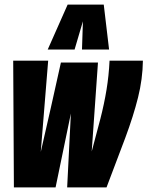

<svg xmlns="http://www.w3.org/2000/svg" viewBox="-20 -809 637 829"><path d="M440 0H270L286 -319Q269 -239 253 -159.5Q237 -80 220 0H40L37 -547H188L156 -153Q178 -250 200 -346Q222 -442 243 -539H403L376 -155Q397 -232 413.5 -296.5Q430 -361 440 -422Q450 -483 453 -547H597Q596 -468 576 -388Q556 -308 521 -214Q486 -120 440 0ZM186 -595 272 -789H428L451 -595H334L338 -717L302 -595Z"/></svg>

Font: Georama ExtraCondensed ExtraBold
Style: Italic
Weight: 800
Width: 2
Italic angle: -9°
Designer: Jean-Baptiste Levee
Foundry: Production Type
Version: Version 1.000